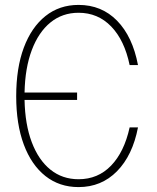

<svg xmlns="http://www.w3.org/2000/svg" viewBox="-20 -746 640 782"><path d="M300 16Q222 16 165 -29Q108 -74 77 -157Q46 -240 46 -354Q46 -469 77 -552Q108 -635 165 -680.5Q222 -726 300 -726Q394 -726 457 -661.5Q520 -597 542 -481H508Q487 -582 433 -638Q379 -694 300 -694Q234 -694 185.5 -654.5Q137 -615 109.5 -542Q82 -469 80 -369H294V-339H80Q82 -239 109.5 -166.5Q137 -94 185.5 -55Q234 -16 300 -16Q379 -16 432.5 -71.5Q486 -127 508 -227H542Q520 -113 456.5 -48.5Q393 16 300 16Z"/></svg>

Font: Geist Mono Thin
Style: Regular
Weight: 100
Monospace: yes
Designer: Basement.studio, Andrés Briganti, Mateo Zaragoza
Foundry: Basement.studio, Vercel, Andrés Briganti, Guido Ferreyra, Mateo Zaragoza
Version: Version 1.500; ttfautohint (v1.8.4.7-5d5b)